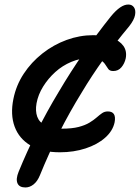

<svg xmlns="http://www.w3.org/2000/svg" viewBox="-20 -662 616 846"><path d="M244 9Q165 9 114.5 -21Q64 -51 44.5 -104Q25 -157 39 -226Q51 -286 84.5 -337Q118 -388 167 -426.5Q216 -465 273.5 -486Q331 -507 391 -507Q438 -507 472.5 -495Q507 -483 523.5 -460Q540 -437 534 -405Q529 -382 515 -365.5Q501 -349 479 -349Q464 -349 457.5 -357.5Q451 -366 444 -377.5Q437 -389 422.5 -397.5Q408 -406 376 -406Q334 -406 294.5 -389.5Q255 -373 223.5 -344.5Q192 -316 170 -280.5Q148 -245 141 -207Q135 -173 144 -148Q153 -123 180 -109Q207 -95 252 -95Q297 -95 326 -102.5Q355 -110 374 -121.5Q393 -133 406 -144.5Q419 -156 430 -163.5Q441 -171 455 -171Q494 -171 485 -123Q477 -85 443 -55Q409 -25 357 -8Q305 9 244 9ZM92 164Q65 164 57 145.5Q49 127 62 95Q98 7 142 -81.5Q186 -170 238 -256H341Q286 -167 240.5 -76.5Q195 14 156 110Q145 137 128 150.5Q111 164 92 164ZM238 -256Q291 -346 349.5 -430Q408 -514 468 -589Q512 -643 546 -642Q562 -642 570.5 -629.5Q579 -617 575 -595.5Q571 -574 549 -546Q488 -473 436 -400.5Q384 -328 341 -256Z"/></svg>

Font: Shantell Sans Medium
Style: Italic
Weight: 500
Italic angle: -11°
Designer: Stephen Nixon, Anya Danilova, Shantell Martin
Foundry: Arrow Type
Version: Version 1.011;[c5ecc13dd]